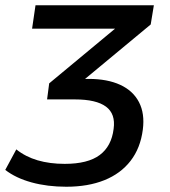

<svg xmlns="http://www.w3.org/2000/svg" viewBox="-45 -518 646 730"><path d="M207 192Q135 192 75 175.5Q15 159 -25 128L17 50Q52 78 98 91.5Q144 105 201 105Q289 105 334 71.5Q379 38 387 -28Q395 -85 358 -112.5Q321 -140 240 -140H134L142 -201L431 -441L423 -409H77L90 -498H540L528 -425L258 -201L237 -218H292Q363 -218 412 -195.5Q461 -173 483.5 -129.5Q506 -86 498 -25Q489 45 451.5 93.5Q414 142 352 167Q290 192 207 192Z"/></svg>

Font: Nunito Sans 7pt SemiBold
Style: Italic
Weight: 600
Italic angle: -9°
Designer: Vernon Adams
Foundry: Vernon Adams
Version: Version 3.101;gftools[0.9.27]